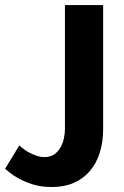

<svg xmlns="http://www.w3.org/2000/svg" viewBox="-25 -731 492 761"><path d="M232.4 -710.9H383.8V-219.7Q383.8 -168.5 370.6 -126.2Q357.4 -84 331.5 -53.5Q305.7 -22.9 267.8 -6.3Q230 10.3 181.2 10.3Q138.7 10.3 105.7 0Q72.8 -10.3 49.6 -23.2Q26.4 -36.1 12.7 -47.6Q-1 -59.1 -4.9 -62L51.8 -154.8Q54.7 -151.4 64.5 -143.6Q74.2 -135.7 87.9 -127.9Q101.6 -120.1 118.2 -114.3Q134.8 -108.4 151.9 -108.4Q175.3 -108.4 190.7 -119.6Q206.1 -130.9 215.3 -147.7Q224.6 -164.6 228.5 -183.8Q232.4 -203.1 232.4 -219.7Z"/></svg>

Font: Ufes Sans ExtraBold
Style: Regular
Weight: 800
Designer: Ricardo Esteves & Filipe Motta
Foundry: ProDesignUfes - Ricardo Esteves, Filipe Motta (This is a derivative work, based on Roboto family, by Christian Robertson
Version: Version 2.0